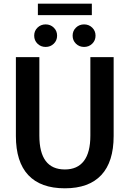

<svg xmlns="http://www.w3.org/2000/svg" viewBox="-20 -1009 701 1039"><path d="M66 -273V-700H193V-275Q193 -92 331 -92Q399 -92 434 -138Q469 -184 469 -275V-700H595V-273Q595 -133 528 -61.5Q461 10 331 10Q200 10 133 -61.5Q66 -133 66 -273ZM185 -989H477V-927H185ZM165 -816Q165 -842 183 -859.5Q201 -877 227 -877Q253 -877 271 -859.5Q289 -842 289 -816Q289 -790 271 -772.5Q253 -755 227 -755Q201 -755 183 -772.5Q165 -790 165 -816ZM373 -816Q373 -842 391 -859.5Q409 -877 435 -877Q461 -877 479 -859.5Q497 -842 497 -816Q497 -790 479 -772.5Q461 -755 435 -755Q409 -755 391 -772.5Q373 -790 373 -816Z"/></svg>

Font: Sarabun SemiBold
Style: Regular
Weight: 600
Designer: Suppakit Chalermlarp | Katatrad Co.,Ltd.
Foundry: Cadson Demak Co.,Ltd.
Version: Version 1.000; ttfautohint (v1.6)